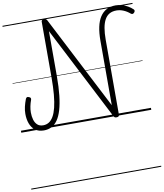

<svg xmlns="http://www.w3.org/2000/svg" viewBox="-159 -1222 1652 1930"><g transform="rotate(-10 667.5 -257.5)"><path d="M229 17Q175 17 140.5 -9Q106 -35 89.5 -79.5Q73 -124 73 -179Q73 -215 81.5 -251.5Q90 -288 105 -327Q110 -338 118 -341.5Q126 -345 138 -339Q150 -335 154 -328Q158 -321 155 -310Q143 -278 136.5 -245.5Q130 -213 130 -183Q130 -142 140 -108.5Q150 -75 172 -55Q194 -35 231 -35Q263 -35 289 -51Q315 -67 335 -101Q355 -135 368.5 -189Q382 -243 389 -319.5Q396 -396 396 -498V-1064Q396 -1074 403 -1078.5Q410 -1083 423 -1083Q436 -1083 443 -1079Q450 -1075 454 -1067L944 -114V-772Q944 -852 957 -912.5Q970 -973 996.5 -1013.5Q1023 -1054 1062.5 -1075Q1102 -1096 1156 -1096Q1188 -1096 1219 -1087Q1250 -1078 1278 -1062Q1306 -1046 1328 -1025Q1336 -1017 1335 -1008.5Q1334 -1000 1326 -991Q1317 -982 1309 -981.5Q1301 -981 1293 -987Q1262 -1014 1226.5 -1029Q1191 -1044 1155 -1044Q1113 -1044 1083.5 -1027.5Q1054 -1011 1035 -977Q1016 -943 1007 -892Q998 -841 998 -772V-6Q998 4 990.5 9Q983 14 970 14Q963 14 957.5 12.5Q952 11 948.5 7Q945 3 941 -3L451 -957V-497Q451 -386 441.5 -301Q432 -216 414 -155.5Q396 -95 369 -56.5Q342 -18 307 -0.5Q272 17 229 17ZM0 571H1327V581H0ZM0 -20H1327V0H0ZM0 -505H1327V-500H0ZM0 -1091H1327V-1081H0Z"/></g></svg>

Font: Playwrite PT Guides
Style: Regular
Weight: 400
Designer: Veronika Burian, José Scaglione
Foundry: TypeTogether
Version: Version 1.003